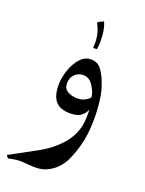

<svg xmlns="http://www.w3.org/2000/svg" viewBox="-157 -547 641 848"><g transform="rotate(20 164.0 -123.0)"><path d="M287 -99Q288 -87 288 -57Q288 -6 279 42Q267 99 243 149Q234 166 220 182Q206 198 190 208Q158 230 118 230Q101 230 77 228Q55 226 47 226Q24 226 -11 234L-20 221Q-4 213 8 206Q88 163 109 151Q161 122 198.5 81.5Q236 41 249 -11Q256 -42 254 -92Q248 -75 231 -61Q214 -47 179 -47Q133 -47 112 -70Q86 -97 89 -160Q90 -181 97.5 -207Q105 -233 118 -255Q146 -303 185 -303Q218 -303 236 -277.5Q254 -252 265 -220Q284 -172 287 -99ZM177 -226Q154 -226 137.5 -210Q121 -194 121 -167Q121 -143 140 -131.5Q159 -120 186 -120Q203 -120 216 -125.5Q229 -131 235.5 -137Q242 -143 244 -145Q244 -149 240.5 -162.5Q237 -176 229 -189Q210 -226 177 -226ZM176 -353Q177 -361 177 -377Q177 -425 154 -464Q158 -469 165 -472.5Q172 -476 182 -480Q197 -446 197 -393Q197 -374 194 -354Z"/></g></svg>

Font: Mirza
Style: Regular
Weight: 400
Designer: Arabic design by Kourosh Beigpour, Latin design by Eduardo Tunni, engineering by Lasse Fister
Version: Version 1.000